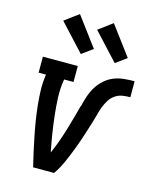

<svg xmlns="http://www.w3.org/2000/svg" viewBox="-116 -853 741 930"><g transform="rotate(15 254.0 -388.0)"><path d="M141 0Q132 -36 124 -72.5Q116 -109 108.5 -146Q101 -183 95 -220.5Q89 -258 85 -296Q81 -334 80 -372.5Q79 -411 85 -450H48V-530H223V-450H176Q168 -404 170 -358.5Q172 -313 177 -268Q182 -223 189 -179Q196 -135 205 -91Q205 -91 205 -91Q205 -91 205 -92Q232 -154 251 -218Q270 -282 287 -346H288Q294 -372 302.5 -397.5Q311 -423 325 -446Q339 -469 360 -487.5Q381 -506 405.5 -515.5Q430 -525 456 -527.5Q482 -530 508 -530V-450Q489 -450 469.5 -447Q450 -444 433 -432.5Q416 -421 405 -403.5Q394 -386 387 -367.5Q380 -349 375 -330Q370 -311 364.5 -292.5Q359 -274 353 -255.5Q347 -237 341 -218Q335 -199 328.5 -180.5Q322 -162 315 -143.5Q308 -125 300.5 -106.5Q293 -88 285 -70Q277 -52 267.5 -34.5Q258 -17 246 0ZM392 -590 268 -724 338 -776 447 -630ZM222 -590 98 -724 168 -776 277 -630Z"/></g></svg>

Font: Iosevka Curly Slab MdObl
Style: Regular
Weight: 500
Italic angle: -9°
Monospace: yes
Designer: Belleve Invis
Foundry: Belleve Invis
Version: Version 11.0.0; ttfautohint (v1.8.3)